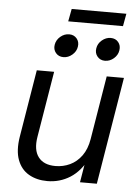

<svg xmlns="http://www.w3.org/2000/svg" viewBox="-58 -889 683 943"><g transform="rotate(5 283.5 -417.5)"><path d="M210.9 8.3Q158.2 8.3 119.4 -14.2Q80.6 -36.6 63.5 -82.5Q46.4 -128.4 57.6 -197.3L112.3 -529.3H197.8L144 -203.6Q133.3 -138.7 159.9 -103.8Q186.5 -68.8 244.1 -68.8Q282.2 -68.8 315.9 -84.7Q349.6 -100.6 373.3 -133.3Q397 -166 405.3 -215.8L457 -529.3H542L454.6 0H371.6L393.1 -128.4H411.1Q374 -55.7 323 -23.7Q272 8.3 210.9 8.3ZM441.4 -605Q418 -605 404.1 -621.8Q390.1 -638.7 394 -662.1Q397.5 -686 417.2 -702.6Q437 -719.2 460.4 -719.2Q484.4 -719.2 498 -702.6Q511.7 -686 507.8 -662.1Q504.4 -638.7 484.9 -621.8Q465.3 -605 441.4 -605ZM236.8 -605Q212.9 -605 199 -621.8Q185.1 -638.7 189 -662.1Q192.9 -686 212.4 -702.6Q231.9 -719.2 255.9 -719.2Q279.3 -719.2 293.2 -702.6Q307.1 -686 303.2 -662.1Q299.8 -638.7 280 -621.8Q260.3 -605 236.8 -605ZM526.4 -844.2 515.1 -782.2H245.1L256.8 -844.2Z"/></g></svg>

Font: Inter 24pt
Style: Italic
Weight: 400
Italic angle: -9.3988°
Designer: Rasmus Andersson
Foundry: rsms
Version: Version 4.001;git-66647c0bb